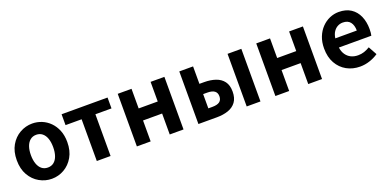

<svg xmlns="http://www.w3.org/2000/svg" viewBox="-10 -1240 3871 1920"><g transform="rotate(-20 1925.5 -280.5)"><path d="M313.3 13.8Q243.3 13.8 181.6 -21.1Q119.9 -55.9 82 -121.7Q44.2 -187.5 44.2 -279.9Q44.2 -372.8 82 -438.4Q119.9 -503.9 181.6 -538.7Q243.3 -573.5 313.3 -573.5Q365.7 -573.5 414.1 -553.9Q462.4 -534.2 500 -496.4Q537.6 -458.5 559.6 -404.2Q581.6 -349.8 581.6 -279.9Q581.6 -187.5 543.6 -121.7Q505.7 -55.9 444.5 -21.1Q383.3 13.8 313.3 13.8ZM313.3 -105.8Q351.3 -105.8 377.9 -127.3Q404.5 -148.9 418 -188.2Q431.5 -227.4 431.5 -279.9Q431.5 -332.7 418 -371.7Q404.5 -410.7 377.9 -432.3Q351.3 -454 313.3 -454Q275.2 -454 248.7 -432.3Q222.1 -410.7 208.3 -371.7Q194.5 -332.7 194.5 -279.9Q194.5 -227.4 208.3 -188.2Q222.1 -148.9 248.7 -127.3Q275.2 -105.8 313.3 -105.8Z M793.9 0V-444.1H622.8V-559.8H1111.9V-444.1H940.5V0Z M1220.3 0V-559.8H1367V-350.9H1570V-559.8H1716.8V0H1570V-222.8H1367V0Z M1875.3 0V-559.8H2022V-374.2H2072.5Q2140 -374.2 2193.4 -355.9Q2246.7 -337.6 2277.2 -297Q2307.8 -256.4 2307.8 -189Q2307.8 -120 2277.2 -78.4Q2246.7 -36.8 2193.4 -18.4Q2140 0 2072.5 0ZM2022 -113.3H2064.7Q2117.1 -113.3 2142.3 -131.9Q2167.6 -150.5 2167.6 -189.8Q2167.6 -227.5 2142.3 -246.2Q2117.1 -265 2064.7 -265H2022ZM2389 0V-559.8H2535.6V0Z M2694.3 0V-559.8H2841V-350.9H3044V-559.8H3190.8V0H3044V-222.8H2841V0Z M3593.4 13.8Q3514.9 13.8 3451.7 -21.2Q3388.5 -56.1 3351.4 -121.9Q3314.2 -187.7 3314.2 -279.9Q3314.2 -348.1 3335.8 -402.2Q3357.4 -456.3 3394.6 -494.8Q3431.8 -533.2 3478.5 -553.4Q3525.3 -573.5 3574.7 -573.5Q3652.1 -573.5 3704 -539.3Q3755.9 -505.1 3782.4 -444.7Q3808.8 -384.4 3808.8 -306.4Q3808.8 -285.9 3806.9 -267.6Q3804.9 -249.4 3802.1 -238.4H3456.7Q3462.9 -192.8 3484.2 -162.1Q3505.4 -131.4 3538.1 -115.5Q3570.8 -99.6 3612.6 -99.6Q3646.6 -99.6 3677 -109.4Q3707.3 -119.3 3738.1 -138.2L3787.6 -47.9Q3746.7 -19.8 3696 -3Q3645.4 13.8 3593.4 13.8ZM3454.4 -336.9H3683.3Q3683.3 -393.2 3657.4 -426.7Q3631.6 -460.2 3577.1 -460.2Q3548 -460.2 3522.2 -446.4Q3496.4 -432.6 3478.4 -405.4Q3460.4 -378.2 3454.4 -336.9Z"/></g></svg>

Font: Noto Sans TC Thin
Style: Regular
Weight: 100
Designer: Ryoko NISHIZUKA 西塚涼子 (kana, bopomofo & ideographs); Paul D. Hunt (Latin, Greek & Cyrillic); Sandoll Communications 산돌커뮤니
Foundry: Adobe
Version: Version 2.004-H2;hotconv 1.0.118;makeotfexe 2.5.65603